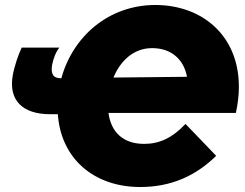

<svg xmlns="http://www.w3.org/2000/svg" viewBox="-20 -737 984 770"><path d="M181 -279H212C224 -101 357 13 542 13C663 13 762 -29 847 -112L724 -240C671 -184 620 -160 558 -160C472 -160 425 -209 415 -284H926C934 -321 938 -356 938 -389C938 -596 789 -717 603 -717C416 -717 272 -591 226 -423C193 -423 183 -440 189 -477C194 -502 204 -529 218 -546H67C54 -520 37 -469 31 -434C14 -336 69 -279 181 -279ZM435 -426C462 -491 514 -544 590 -544C668 -544 717 -498 730 -429Z"/></svg>

Font: Fixel Display Black
Style: Italic
Weight: 900
Italic angle: -10°
Designer: AlfaBravo + MacPaw
Foundry: Kyrylo Tkachov, Marchela Mozhyna, Serhii Makarenko, Maria Weinstein, Zakhar Kryvoshyya
Version: Version 1.210;Glyphs 3.2 (3217)